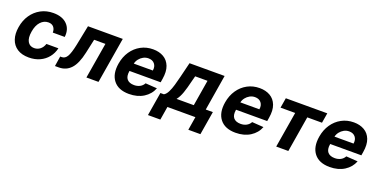

<svg xmlns="http://www.w3.org/2000/svg" viewBox="-21 -1272 4226 2151"><g transform="rotate(20 2091.5 -197.0)"><path d="M259.9 10.7Q176.1 10.7 121.8 -25Q67.5 -60.7 46 -124.3Q24.5 -187.9 38.4 -270.6Q51.8 -354.4 95 -417.8Q138.1 -481.2 204.2 -516.9Q270.2 -552.6 353 -552.6Q459.9 -552.6 516.5 -495.4Q573.2 -438.2 561.8 -343.8H419.4Q420.1 -384.2 398.6 -409.4Q377.1 -434.7 335.9 -434.7Q282.7 -434.7 243.6 -392.4Q204.5 -350.1 192.1 -272.7Q179 -194.6 203.7 -151.8Q228.3 -109 281.2 -109Q320.7 -109 351.2 -132.8Q381.7 -156.6 396 -199.9H538.7Q524.5 -137.4 486.2 -89.8Q447.8 -42.3 390.3 -15.8Q332.7 10.7 259.9 10.7Z M570.3 0 589.1 -120H607.2Q646.3 -120 670.8 -160.2Q695.3 -200.3 717 -304L765.6 -545.5H1180.4L1089.5 0H945.3L1016.7 -426.5H882.1L845.9 -259.9Q816.4 -122.5 759.6 -61.3Q702.8 0 615.8 0Z M1454.2 10.7Q1328.1 10.7 1268.5 -65Q1208.8 -140.6 1230.5 -270.2Q1244.7 -354.4 1287.8 -418Q1331 -481.5 1396.3 -517Q1461.6 -552.6 1541.9 -552.6Q1614.3 -552.6 1667.3 -522Q1720.2 -491.5 1744 -429.9Q1767.8 -368.3 1752.1 -275.6L1745.4 -234H1373.9L1373.2 -230.1Q1362.9 -165.8 1390.3 -134.1Q1417.6 -102.3 1475.5 -102.3Q1513.5 -102.3 1543.9 -118.3Q1574.2 -134.2 1590.9 -165.5L1729 -156.2Q1699.9 -80.3 1628 -34.8Q1556.1 10.7 1454.2 10.7ZM1391 -327.8H1617.9Q1626.1 -376.4 1600.9 -408Q1575.6 -439.6 1526.6 -439.6Q1494 -439.6 1465.6 -424.2Q1437.1 -408.7 1417.3 -383.2Q1397.4 -357.6 1391 -327.8Z M1737.2 159.8 1783.7 -120H1825.6Q1851.9 -135.3 1870.9 -173.5Q1889.9 -211.6 1904.7 -262.6Q1919.4 -313.6 1932.5 -367.2L1976.2 -545.5H2394.5L2324.6 -120H2409.1L2362.6 159.8H2218.4L2244.7 0H1911.2L1884.9 159.8ZM1976.2 -120H2181.8L2233 -429H2085.9L2069.6 -367.2Q2049 -279.8 2027.9 -218.9Q2006.7 -158 1976.2 -120Z M2724.4 10.7Q2598.4 10.7 2538.7 -65Q2479 -140.6 2500.7 -270.2Q2514.9 -354.4 2558.1 -418Q2601.2 -481.5 2666.5 -517Q2731.9 -552.6 2812.1 -552.6Q2884.6 -552.6 2937.5 -522Q2990.4 -491.5 3014.2 -429.9Q3038 -368.3 3022.4 -275.6L3015.6 -234H2644.2L2643.5 -230.1Q2633.2 -165.8 2660.5 -134.1Q2687.9 -102.3 2745.7 -102.3Q2783.7 -102.3 2814.1 -118.3Q2844.5 -134.2 2861.2 -165.5L2999.3 -156.2Q2970.2 -80.3 2898.3 -34.8Q2826.3 10.7 2724.4 10.7ZM2661.2 -327.8H2888.1Q2896.3 -376.4 2871.1 -408Q2845.9 -439.6 2796.9 -439.6Q2764.2 -439.6 2735.8 -424.2Q2707.4 -408.7 2687.5 -383.2Q2667.6 -357.6 2661.2 -327.8Z M3104.4 -426.5 3124.3 -545.5H3618.6L3598.7 -426.5H3423.3L3352.6 0H3208.1L3279.1 -426.5Z M3846.9 10.7Q3720.9 10.7 3661.2 -65Q3601.6 -140.6 3623.2 -270.2Q3637.4 -354.4 3680.6 -418Q3723.7 -481.5 3789.1 -517Q3854.4 -552.6 3934.7 -552.6Q4007.1 -552.6 4060 -522Q4112.9 -491.5 4136.7 -429.9Q4160.5 -368.3 4144.9 -275.6L4138.1 -234H3766.7L3766 -230.1Q3755.7 -165.8 3783 -134.1Q3810.4 -102.3 3868.3 -102.3Q3906.2 -102.3 3936.6 -118.3Q3967 -134.2 3983.7 -165.5L4121.8 -156.2Q4092.7 -80.3 4020.8 -34.8Q3948.9 10.7 3846.9 10.7ZM3783.7 -327.8H4010.7Q4018.8 -376.4 3993.6 -408Q3968.4 -439.6 3919.4 -439.6Q3886.7 -439.6 3858.3 -424.2Q3829.9 -408.7 3810 -383.2Q3790.1 -357.6 3783.7 -327.8Z"/></g></svg>

Font: Inter UI
Style: Bold Italic
Weight: 700
Italic angle: 9.39999°
Designer: Rasmus Andersson
Foundry: rsms
Version: 3.2;8d6f07862